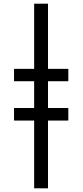

<svg xmlns="http://www.w3.org/2000/svg" viewBox="-20 -783 447 1040"><path d="M240 -410H350V-343H240V-198H350V-130H240V237H165V-130H56V-198H165V-343H56V-410H165V-763H240Z"/></svg>

Font: Noto Sans UI Cond
Style: Regular
Weight: 400
Width: 3
Designer: Monotype Design Team
Foundry: Monotype Imaging Inc.
Version: Version 1.001